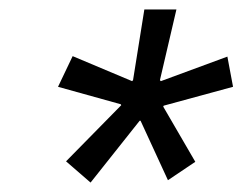

<svg xmlns="http://www.w3.org/2000/svg" viewBox="-20 -767 514 407"><path d="M276 -511 172 -380 120 -425 237 -544 236 -546 103 -583 134 -648 260 -595 262 -597 286 -747H354L319 -597L321 -595L462 -647L474 -583L327 -543L326 -541L394 -424L336 -385L278 -511Z"/></svg>

Font: IBM Plex Sans Var
Style: Italic
Weight: 400
Italic angle: -11.31°
Designer: Mike Abbink, Paul van der Laan, Pieter van Rosmalen
Foundry: Bold Monday
Version: Version 1.001